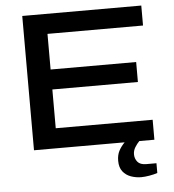

<svg xmlns="http://www.w3.org/2000/svg" viewBox="-58 -740 887 977"><g transform="rotate(-5 385.5 -251.0)"><path d="M92 0V-686H700V-584H212V-402H649V-300H212V-102H707V0H630Q618 12 607.5 29Q597 46 597 65Q597 87 610.5 103.5Q624 120 655 120H707V170Q689 176 665.5 180Q642 184 624 184Q597 184 571.5 175Q546 166 530 145.5Q514 125 514 91Q514 61 525.5 39.5Q537 18 555 0Z"/></g></svg>

Font: Archivo SemiExpanded Medium
Style: Regular
Weight: 500
Width: 6
Designer: Hector Gatti
Foundry: Omnibus-Type
Version: Version 2.001; ttfautohint (v1.8.3)